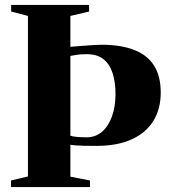

<svg xmlns="http://www.w3.org/2000/svg" viewBox="-20 -763 704 783"><path d="M94 -43.5V-698L25.5 -716V-743H343L343.5 -716L267 -698V-572Q276.5 -573 293 -574.2Q309.5 -575.5 328.8 -577Q348 -578.5 365.2 -579.5Q382.5 -580.5 393.5 -580.5Q473 -580.5 527 -559.5Q581 -538.5 608.2 -495.5Q635.5 -452.5 635.5 -385.5Q635.5 -319.5 605.8 -270.5Q576 -221.5 517.2 -194.8Q458.5 -168 372.5 -168Q341 -168 320.5 -168.5Q300 -169 287.5 -170.2Q275 -171.5 267 -172.5V-42.5L347 -27V0H25V-27ZM333 -203Q369.5 -203 395.8 -225.5Q422 -248 436.5 -288Q451 -328 451 -380Q451 -428 439.2 -464.8Q427.5 -501.5 401.5 -522Q375.5 -542.5 331.5 -542Q311 -542 295.2 -539.8Q279.5 -537.5 267 -535V-210Q276 -206 295.2 -204.5Q314.5 -203 333 -203Z"/></svg>

Font: Merriweather 120pt ExtraBold
Style: Regular
Weight: 800
Version: Version 2.100